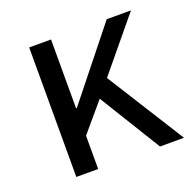

<svg xmlns="http://www.w3.org/2000/svg" viewBox="-94 -582 683 677"><g transform="rotate(-20 247.5 -243.0)"><path d="M82 0V-486H164V-228H167L373 -486H464L303 -291L486 0H396L254 -231L164 -125V0Z"/></g></svg>

Font: Giro Regular
Style: Regular
Weight: 400
Designer: Paul D. Hunt
Foundry: Adobe Systems Incorporated
Version: Version 1.000;PS 1.0;hotconv 1.0.88;makeotf.lib2.5.647800